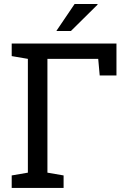

<svg xmlns="http://www.w3.org/2000/svg" viewBox="-20 -925 634 945"><path d="M37.6 0V-61.5L117.2 -75.2V-635.3L37.6 -648.9V-710.9H553.2V-553.7H470.7L463.4 -635.3H213.4V-75.2L293 -61.5V0ZM257.3 -772.5 347.2 -905.3H459.5L460.4 -902.3L329.1 -772.5Z"/></svg>

Font: Roboto Slab
Style: Regular
Weight: 400
Designer: Google
Version: Version 2.000; ttfautohint (v1.8.1.43-b0c9)